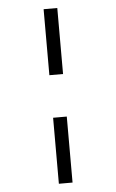

<svg xmlns="http://www.w3.org/2000/svg" viewBox="-56 -790 532 881"><g transform="rotate(-5 210.0 -350.0)"><path d="M242 -752V-448H179V-752ZM242 -252V52H179V-252Z"/></g></svg>

Font: Pathway Extreme 28pt Light
Style: Regular
Weight: 300
Designer: Eduardo Rodriguez Tunni
Foundry: Eduardo Rodriguez Tunni
Version: Version 1.001;gftools[0.9.26]